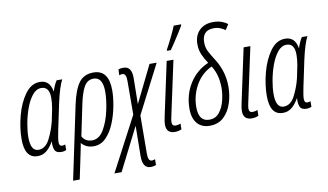

<svg xmlns="http://www.w3.org/2000/svg" viewBox="-95 -1000 2486 1455"><g transform="rotate(-10 1148.5 -272.5)"><path d="M249 -80H251Q247 -45 257.5 -17.5Q268 10 309 10Q332 10 347 1V-41Q335 -36 323 -36Q300 -36 300 -66Q300 -94 313 -155L356 -359Q382 -477 410 -531H367Q347 -501 332 -454H330Q315 -541 239 -541Q172 -541 124.5 -475Q77 -409 52.5 -315Q28 -221 28 -137Q28 10 127 10Q166 10 195 -13Q224 -36 249 -80ZM81 -143Q81 -187 91.5 -246.5Q102 -306 122.5 -362.5Q143 -419 173 -456.5Q203 -494 242 -494Q304 -494 304 -407Q304 -369 296 -324.5Q288 -280 277 -232Q260 -162 227.5 -99Q195 -36 141 -36Q81 -36 81 -143Z M478 -80 525 -306Q544 -402 570 -448.5Q596 -495 644 -495Q715 -495 715 -382Q715 -321 697.5 -239.5Q680 -158 644.5 -97Q609 -36 554 -36Q502 -36 478 -80ZM409 240 453 30Q456 12 459.5 -3Q463 -18 465 -32Q478 -14 502 -2Q526 10 559 10Q613 10 653 -30.5Q693 -71 718.5 -133.5Q744 -196 756.5 -263.5Q769 -331 769 -384Q769 -541 651 -541Q576 -541 537.5 -486.5Q499 -432 476 -321L358 240Z M731 240 897 -88 894 145Q893 240 957 240Q978 240 997 232L998 187Q986 193 973 193Q943 193 944 135L946 -159L1137 -531H1082L942 -246L945 -446Q946 -537 882 -537Q857 -537 843 -531L841 -486Q853 -491 866 -491Q896 -491 895 -432L894 -174L676 240Z M1259 -606Q1271 -622 1293.5 -656.5Q1316 -691 1337.5 -725Q1359 -759 1368 -775L1370 -785H1313Q1300 -752 1274.5 -700Q1249 -648 1231 -616L1229 -606ZM1234 -1 1235 -45Q1214 -37 1196 -37Q1169 -37 1169 -68Q1169 -82 1177 -117L1266 -531H1214L1126 -120Q1117 -79 1117 -58Q1117 10 1183 10Q1210 10 1234 -1Z M1641 -258Q1641 -375 1579 -473Q1554 -512 1536 -545Q1518 -578 1518 -619Q1518 -713 1608 -713Q1636 -713 1657.5 -704Q1679 -695 1695 -683L1722 -725Q1708 -737 1679.5 -748.5Q1651 -760 1611 -760Q1544 -760 1504.5 -720.5Q1465 -681 1465 -615Q1465 -571 1480.5 -535.5Q1496 -500 1521 -462Q1427 -421 1374 -335.5Q1321 -250 1321 -143Q1321 -70 1355.5 -30Q1390 10 1451 10Q1517 10 1559 -29.5Q1601 -69 1621 -130.5Q1641 -192 1641 -258ZM1374 -146Q1374 -236 1418 -314.5Q1462 -393 1542 -430Q1588 -360 1588 -257Q1588 -213 1575.5 -161.5Q1563 -110 1534 -73Q1505 -36 1456 -36Q1374 -36 1374 -146Z M1826 -1 1827 -45Q1806 -37 1788 -37Q1761 -37 1761 -68Q1761 -82 1769 -117L1858 -531H1806L1718 -120Q1709 -79 1709 -58Q1709 10 1775 10Q1802 10 1826 -1Z M2136 -80H2138Q2134 -45 2144.5 -17.5Q2155 10 2196 10Q2219 10 2234 1V-41Q2222 -36 2210 -36Q2187 -36 2187 -66Q2187 -94 2200 -155L2243 -359Q2269 -477 2297 -531H2254Q2234 -501 2219 -454H2217Q2202 -541 2126 -541Q2059 -541 2011.5 -475Q1964 -409 1939.5 -315Q1915 -221 1915 -137Q1915 10 2014 10Q2053 10 2082 -13Q2111 -36 2136 -80ZM1968 -143Q1968 -187 1978.5 -246.5Q1989 -306 2009.5 -362.5Q2030 -419 2060 -456.5Q2090 -494 2129 -494Q2191 -494 2191 -407Q2191 -369 2183 -324.5Q2175 -280 2164 -232Q2147 -162 2114.5 -99Q2082 -36 2028 -36Q1968 -36 1968 -143Z"/></g></svg>

Font: Noto Sans Display Condensed Light
Style: Italic
Weight: 300
Width: 3
Designer: Monotype Design team
Foundry: Monotype Imaging Inc.
Version: 1.000